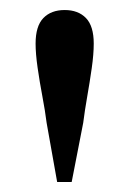

<svg xmlns="http://www.w3.org/2000/svg" viewBox="-20 -834 258 383"><path d="M109 -814Q136 -814 151.5 -798Q167 -782 167 -747Q167 -726 163 -698Q159 -670 154 -641.5Q149 -613 146 -589L123 -471H94L73 -589Q70 -613 64.5 -642Q59 -671 55 -699Q51 -727 51 -747Q51 -782 66.5 -798Q82 -814 109 -814Z"/></svg>

Font: Noto Serif SC ExtraLight SemiBold
Style: Regular
Weight: 600
Version: Version 2.002-H1;hotconv 1.1.0;makeotfexe 2.6.0